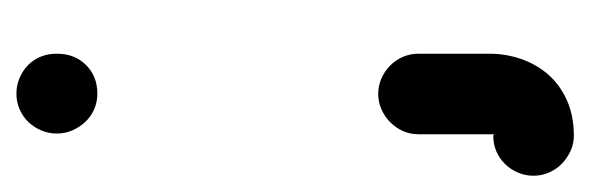

<svg xmlns="http://www.w3.org/2000/svg" viewBox="-272 -276 743 242"><g transform="rotate(-90 100.0 -155.5)"><path d="M51.3 0Q51.3 -10.7 55.4 -19.8Q59.6 -28.8 66.4 -35.6Q73.2 -42.5 82.5 -46.6Q91.8 -50.8 102.1 -50.8Q112.3 -50.8 121.3 -46.9Q130.4 -43 137.5 -36.1Q144.5 -29.3 148.7 -20Q152.8 -10.7 152.8 0V89.4Q152.8 109.9 146.2 129.2Q139.6 148.4 126.7 163.3Q113.8 178.2 94.2 187Q74.7 195.8 49.3 195.8Q39.1 195.8 29.8 191.4Q20.5 187 13.7 180.2Q6.8 173.3 2.9 164.1Q-1 154.8 -1 145Q-1 134.8 2.9 125.5Q6.8 116.2 13.7 109.1Q20.5 102.1 29.8 98.1Q39.1 94.2 49.3 94.2Q50.8 94.2 50.8 95.2L51.3 95.7V89.4V43.9ZM152.8 -455.6Q152.8 -433.6 138.7 -419.2Q124.5 -404.8 102.5 -404.8Q91.8 -404.8 82.5 -408.9Q73.2 -413.1 66.7 -420.2Q60.1 -427.2 56.2 -436.3Q52.2 -445.3 52.2 -455.6V-456.5Q52.2 -466.3 56.2 -475.6Q60.1 -484.9 66.7 -491.7Q73.2 -498.5 82.5 -502.7Q91.8 -506.8 102.5 -506.8Q112.8 -506.8 122.1 -502.9Q131.3 -499 138.2 -492.4Q145 -485.8 148.9 -476.6Q152.8 -467.3 152.8 -456.5V-456.1Z"/></g></svg>

Font: TGL 0-17
Style: Regular
Weight: 400
Designer: Peter Wiegel
Foundry: Peter Wiegel
Version: Version 1.003 2010